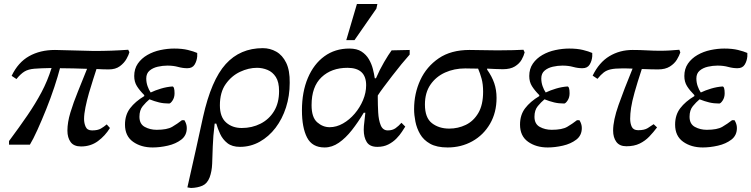

<svg xmlns="http://www.w3.org/2000/svg" viewBox="-20 -721 3745 957"><path d="M62 -327 38 -343Q70 -410 125 -441Q180 -472 254 -472Q306 -471 351.5 -469.5Q397 -468 448 -467Q493 -467 535.5 -468.5Q578 -470 619 -473L625 -461Q622 -448 610.5 -427.5Q599 -407 577.5 -391Q556 -375 522 -375Q509 -375 493 -375.5Q477 -376 461 -377Q455 -358 444.5 -326Q434 -294 423.5 -257.5Q413 -221 406 -186.5Q399 -152 399 -128Q399 -107 407 -89Q415 -71 439 -71Q467 -71 482.5 -80Q498 -89 512 -101L528 -83Q504 -44 468 -17.5Q432 9 384 9Q348 9 332 -13Q316 -35 316 -70Q316 -111 331 -160.5Q346 -210 368.5 -265Q391 -320 414 -378Q383 -379 347 -380Q311 -381 279 -381Q269 -342 251 -287.5Q233 -233 210.5 -177Q188 -121 166.5 -73.5Q145 -26 129 0H25V-18Q77 -88 117 -146.5Q157 -205 187 -261.5Q217 -318 237 -382Q182 -381 151.5 -378.5Q121 -376 102 -364.5Q83 -353 62 -327Z M741 14Q683 14 643 -14.5Q603 -43 603 -100Q603 -148 628.5 -181.5Q654 -215 699 -242V-247Q676 -270 662.5 -291.5Q649 -313 649 -342Q649 -378 667 -404Q685 -430 714.5 -447Q744 -464 779.5 -471.5Q815 -479 848 -479Q888 -479 916.5 -472Q945 -465 963 -457V-440Q961 -417 950 -399Q939 -381 914 -381Q891 -381 867.5 -387.5Q844 -394 814 -394Q791 -394 766.5 -388.5Q742 -383 725.5 -369Q709 -355 709 -330Q709 -310 715.5 -291.5Q722 -273 731 -260Q754 -271 782.5 -279.5Q811 -288 839 -290Q850 -290 850 -256Q850 -235 840 -220Q830 -205 823 -205Q796 -205 773 -210.5Q750 -216 725 -226Q708 -212 691.5 -192Q675 -172 675 -139Q675 -103 701.5 -88.5Q728 -74 761 -74Q813 -74 838.5 -89Q864 -104 887 -122H899Q911 -103 911 -83Q911 -46 883.5 -25Q856 -4 816.5 5Q777 14 741 14Z M932 216 914 213Q937 114 956.5 24Q976 -66 992 -138Q1033 -322 1105 -401.5Q1177 -481 1290 -481Q1326 -481 1357 -463.5Q1388 -446 1406.5 -408Q1425 -370 1424 -308Q1424 -243 1405.5 -185.5Q1387 -128 1353.5 -84Q1320 -40 1274.5 -14.5Q1229 11 1176 11Q1137 11 1113.5 -7.5Q1090 -26 1077.5 -53Q1065 -80 1058 -105H1050Q1042 -40 1040.5 9Q1039 58 1037.5 95.5Q1036 133 1025 163Q1013 194 989 204.5Q965 215 932 216ZM1185 -83Q1236 -83 1278.5 -104.5Q1321 -126 1346 -167Q1371 -208 1371 -267Q1371 -312 1355 -337Q1339 -362 1313.5 -372.5Q1288 -383 1261 -383Q1219 -383 1176.5 -363Q1134 -343 1105 -302Q1076 -261 1076 -196Q1076 -138 1107 -110.5Q1138 -83 1185 -83Z M1598 14Q1536 14 1510.5 -35.5Q1485 -85 1485 -171Q1485 -263 1514.5 -332.5Q1544 -402 1597 -440.5Q1650 -479 1721 -479Q1759 -479 1782 -464Q1805 -449 1818.5 -426Q1832 -403 1838.5 -377.5Q1845 -352 1848 -331H1854Q1872 -373 1894.5 -411.5Q1917 -450 1932 -470L2022 -472V-449Q2004 -429 1981 -401Q1958 -373 1935 -343Q1912 -313 1892.5 -287Q1873 -261 1863 -245V-244Q1863 -241 1863 -233Q1863 -199 1865 -161Q1867 -123 1877.5 -97Q1888 -71 1913 -71Q1936 -71 1951.5 -82Q1967 -93 1981 -109L2000 -90Q1994 -81 1983.5 -64.5Q1973 -48 1956 -30.5Q1939 -13 1915.5 -1Q1892 11 1861 11Q1823 11 1808 -13Q1793 -37 1793 -74Q1793 -92 1796 -113Q1799 -134 1801 -159H1793Q1765 -112 1734 -72.5Q1703 -33 1669 -9.5Q1635 14 1598 14ZM1623 -87Q1657 -87 1689.5 -105.5Q1722 -124 1748 -154.5Q1774 -185 1789.5 -222Q1805 -259 1805 -296Q1805 -383 1712 -383Q1632 -383 1582.5 -336Q1533 -289 1533 -197Q1533 -136 1561 -111.5Q1589 -87 1623 -87ZM1747 -521H1706L1759 -701H1861L1856 -678Z M2211 14Q2157 14 2124 -4.5Q2091 -23 2074 -52.5Q2057 -82 2050.5 -115Q2044 -148 2044 -177Q2044 -255 2075 -322Q2106 -389 2167 -430.5Q2228 -472 2320 -472Q2348 -472 2387.5 -471Q2427 -470 2459 -470Q2509 -470 2537.5 -471Q2566 -472 2589 -473L2595 -460Q2591 -443 2580 -423.5Q2569 -404 2546.5 -390Q2524 -376 2486 -376Q2470 -376 2450 -377Q2430 -378 2408 -379V-374Q2432 -340 2443.5 -306.5Q2455 -273 2455 -233Q2455 -160 2422.5 -104Q2390 -48 2334.5 -17Q2279 14 2211 14ZM2363 -379Q2344 -379 2327 -379.5Q2310 -380 2299 -380Q2244 -380 2198.5 -359.5Q2153 -339 2125.5 -299Q2098 -259 2098 -200Q2098 -134 2133 -107Q2168 -80 2219 -80Q2263 -80 2301.5 -98.5Q2340 -117 2364 -157.5Q2388 -198 2388 -264Q2388 -301 2380.5 -328.5Q2373 -356 2363 -379Z M2710 14Q2652 14 2612 -14.5Q2572 -43 2572 -100Q2572 -148 2597.5 -181.5Q2623 -215 2668 -242V-247Q2645 -270 2631.5 -291.5Q2618 -313 2618 -342Q2618 -378 2636 -404Q2654 -430 2683.5 -447Q2713 -464 2748.5 -471.5Q2784 -479 2817 -479Q2857 -479 2885.5 -472Q2914 -465 2932 -457V-440Q2930 -417 2919 -399Q2908 -381 2883 -381Q2860 -381 2836.5 -387.5Q2813 -394 2783 -394Q2760 -394 2735.5 -388.5Q2711 -383 2694.5 -369Q2678 -355 2678 -330Q2678 -310 2684.5 -291.5Q2691 -273 2700 -260Q2723 -271 2751.5 -279.5Q2780 -288 2808 -290Q2819 -290 2819 -256Q2819 -235 2809 -220Q2799 -205 2792 -205Q2765 -205 2742 -210.5Q2719 -216 2694 -226Q2677 -212 2660.5 -192Q2644 -172 2644 -139Q2644 -103 2670.5 -88.5Q2697 -74 2730 -74Q2782 -74 2807.5 -89Q2833 -104 2856 -122H2868Q2880 -103 2880 -83Q2880 -46 2852.5 -25Q2825 -4 2785.5 5Q2746 14 2710 14Z M3102 8Q3068 8 3052 -14Q3036 -36 3036 -70Q3036 -121 3063 -197.5Q3090 -274 3133 -379Q3115 -380 3100.5 -380Q3086 -380 3079 -380Q3045 -380 3024.5 -375.5Q3004 -371 2989.5 -360Q2975 -349 2958 -328L2934 -344Q2966 -410 3017.5 -441Q3069 -472 3133 -472Q3169 -472 3204 -470Q3239 -468 3270 -468Q3296 -468 3319.5 -469.5Q3343 -471 3366 -473L3371 -460Q3366 -444 3354 -424Q3342 -404 3319 -389.5Q3296 -375 3260 -375Q3247 -375 3225 -375.5Q3203 -376 3179 -377Q3156 -307 3143 -260.5Q3130 -214 3125.5 -183.5Q3121 -153 3121 -129Q3121 -106 3129 -89Q3137 -72 3161 -72Q3192 -72 3208.5 -82.5Q3225 -93 3238 -102L3255 -86Q3237 -62 3216.5 -40.5Q3196 -19 3168.5 -5.5Q3141 8 3102 8Z M3483 14Q3425 14 3385 -14.5Q3345 -43 3345 -100Q3345 -148 3370.5 -181.5Q3396 -215 3441 -242V-247Q3418 -270 3404.5 -291.5Q3391 -313 3391 -342Q3391 -378 3409 -404Q3427 -430 3456.5 -447Q3486 -464 3521.5 -471.5Q3557 -479 3590 -479Q3630 -479 3658.5 -472Q3687 -465 3705 -457V-440Q3703 -417 3692 -399Q3681 -381 3656 -381Q3633 -381 3609.5 -387.5Q3586 -394 3556 -394Q3533 -394 3508.5 -388.5Q3484 -383 3467.5 -369Q3451 -355 3451 -330Q3451 -310 3457.5 -291.5Q3464 -273 3473 -260Q3496 -271 3524.5 -279.5Q3553 -288 3581 -290Q3592 -290 3592 -256Q3592 -235 3582 -220Q3572 -205 3565 -205Q3538 -205 3515 -210.5Q3492 -216 3467 -226Q3450 -212 3433.5 -192Q3417 -172 3417 -139Q3417 -103 3443.5 -88.5Q3470 -74 3503 -74Q3555 -74 3580.5 -89Q3606 -104 3629 -122H3641Q3653 -103 3653 -83Q3653 -46 3625.5 -25Q3598 -4 3558.5 5Q3519 14 3483 14Z"/></svg>

Font: STIX Two Text Medium
Style: Italic
Weight: 500
Italic angle: -12°
Designer: Ross Mills, John Hudson & Paul Hanslow, Tiro Typeworks Ltd; with prior portions MicroPress Inc. and Coen Hoffman, Elsevi
Foundry: Tiro Typeworks Ltd
Version: Version 2.13 b171